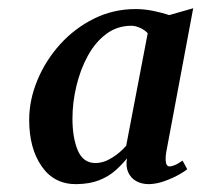

<svg xmlns="http://www.w3.org/2000/svg" viewBox="-20 -822 500 477"><path d="M393 -444Q390.5 -428.5 392.2 -418.5Q394 -408.5 401 -408.5Q405.5 -408.5 413.5 -411.5Q421.5 -414.5 433.5 -423L445 -402Q442.5 -398.5 427 -389.5Q411.5 -380.5 390.8 -372.8Q370 -365 350 -364.5Q332 -364.5 318.5 -372Q305 -379.5 298.5 -394Q292 -408.5 295.5 -428.5Q283.5 -413.5 267 -398.8Q250.5 -384 227 -374.5Q203.5 -365 170 -364.5Q114.5 -364 83.5 -408.8Q52.5 -453.5 52.5 -524Q52.5 -573.5 72.8 -622.5Q93 -671.5 129 -711.5Q165 -751.5 213.2 -775.5Q261.5 -799.5 317 -799.5Q338.5 -799.5 361.5 -794.8Q384.5 -790 400.5 -784.5L460 -801.5ZM347 -739.5Q339 -748 327.5 -753Q316 -758 306.5 -758Q271 -758 243.8 -737.5Q216.5 -717 198 -683Q179.5 -649 169.8 -608.2Q160 -567.5 160 -527.5Q160 -480 173.2 -448.5Q186.5 -417 217 -417Q237.5 -417 258.2 -430Q279 -443 293.5 -460Z"/></svg>

Font: Merriweather 48pt SemiBold
Style: Italic
Weight: 600
Italic angle: -7.8°
Designer: Eben Sorkin
Foundry: Eben Sorkin
Version: Version 2.101